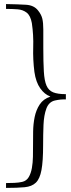

<svg xmlns="http://www.w3.org/2000/svg" viewBox="-20 -753 353 948"><path d="M9.8 174.8V150.9Q29.8 150.9 51.5 149.9Q73.2 148.9 89.8 145Q110.8 140.1 121.8 121.6Q132.8 103 137.5 76.4Q142.1 49.8 142.6 21Q143.1 -7.8 143.1 -33.2Q143.1 -66.4 143.6 -103.3Q144 -140.1 151.1 -175Q158.2 -210 176 -237.1Q193.8 -264.2 228 -275.9V-276.9Q200.2 -286.6 178.7 -316.9Q157.2 -347.2 149.9 -397.9Q142.1 -459 144 -519.5Q146 -580.1 137.2 -639.2Q130.4 -676.3 111.6 -690.7Q92.8 -705.1 66.9 -707Q41 -709 9.8 -709V-732.9Q68.8 -731.9 108.4 -729.5Q147.9 -727.1 168 -701.2Q184.1 -681.2 189 -660.6Q193.8 -640.1 193.8 -607.2Q193.8 -574.2 193.8 -517.1Q193.8 -445.3 196.5 -399.7Q199.2 -354 209.7 -330.1Q220.2 -306.2 242.7 -297.1Q265.1 -288.1 305.2 -288.1V-262.2Q279.3 -263.2 251 -256.8Q221.2 -250 209 -217Q196.8 -184.1 194.8 -136.5Q192.9 -88.9 192.9 -37.1Q192.9 43 184.8 86.4Q176.8 129.9 157 148.9Q137.2 168 101.6 171.4Q65.9 174.8 9.8 174.8Z"/></svg>

Font: Aref Ruqaa
Style: Regular
Weight: 400
Designer: Abdullah Aref
Version: Version 1.002